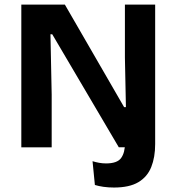

<svg xmlns="http://www.w3.org/2000/svg" viewBox="-20 -660 788 860"><path d="M75.5 0V-639.5H270.5L536 -180H544L539.5 -402V-639.5H675V-43.5L619 -0.5H512L214 -506.5H206L211.5 -236.5V0ZM490.5 180Q465.5 180 443.2 176.8Q421 173.5 405 168.5L394.5 62Q408.5 66.5 423.8 69.2Q439 72 455 72Q505 72 522.5 47.8Q540 23.5 540 -20V-87H675V-15Q675 44.5 657.5 88.2Q640 132 599.8 156Q559.5 180 490.5 180Z"/></svg>

Font: AnekLatin_SemiExpandedSemiBold
Style: Regular
Weight: 600
Width: 6
Designer: Yesha Goshar
Foundry: Ek Type
Version: Version 1.003